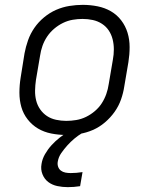

<svg xmlns="http://www.w3.org/2000/svg" viewBox="-20 -548 640 791"><path d="M252 8Q252 8 252 8Q252 8 252 8Q221 8 191 2Q161 -4 136.5 -18.5Q112 -33 94 -56Q76 -79 68 -107Q60 -135 60 -166Q60 -197 65 -228L81 -328Q86 -355 95.5 -382Q105 -409 121.5 -433Q138 -457 161.5 -476.5Q185 -496 211.5 -507.5Q238 -519 266 -523.5Q294 -528 321 -528Q321 -528 321 -528Q321 -528 321 -528Q352 -528 382 -522Q412 -516 437 -501.5Q462 -487 479.5 -464Q497 -441 505.5 -413Q514 -385 514 -354Q514 -323 509 -292L492 -192Q488 -165 478.5 -138Q469 -111 452 -87Q435 -63 412 -43.5Q389 -24 362.5 -12.5Q336 -1 308 3.5Q280 8 252 8ZM253 -50Q273 -50 294 -53.5Q315 -57 334.5 -66.5Q354 -76 371 -90.5Q388 -105 399.5 -123Q411 -141 418 -161Q425 -181 428 -202L445 -302Q449 -323 449 -344.5Q449 -366 444 -386Q439 -406 428 -422.5Q417 -439 400 -450Q383 -461 362.5 -465.5Q342 -470 320 -470Q300 -470 279.5 -466.5Q259 -463 239.5 -453.5Q220 -444 203 -429.5Q186 -415 174 -397Q162 -379 155 -359Q148 -339 145 -318L128 -218Q125 -197 124.5 -175.5Q124 -154 129 -134Q134 -114 145.5 -97.5Q157 -81 173.5 -70Q190 -59 211 -54.5Q232 -50 253 -50ZM259 223Q237 223 216 218.5Q195 214 179 202Q163 190 155 170Q147 150 151 128Q154 107 165.5 87Q177 67 192.5 50Q208 33 226.5 18.5Q245 4 265 -7L267 -8H320L319 0Q302 10 286.5 23Q271 36 257.5 51Q244 66 232.5 82.5Q221 99 218 118Q216 129 219.5 139Q223 149 231 155Q239 161 249.5 163Q260 165 271 165Q283 165 295 164Q307 163 320 161L310 219Q297 221 284.5 222Q272 223 259 223Z"/></svg>

Font: Iosevka SS04 Light Extended
Style: Italic
Weight: 300
Width: 7
Italic angle: -9°
Monospace: yes
Designer: Belleve Invis
Foundry: Belleve Invis
Version: Version 19.0.0; ttfautohint (v1.8.4)